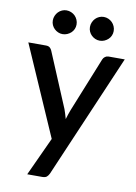

<svg xmlns="http://www.w3.org/2000/svg" viewBox="-96 -772 713 1003"><g transform="rotate(10 261.0 -270.5)"><path d="M518 -510 237 145Q231.5 156.5 223.8 163Q216 169.5 200 169.5H120.5L214.5 -34.5L6.5 -510H100Q113.5 -510 120.8 -503.8Q128 -497.5 131.5 -489L253 -199.5Q257.5 -187 261.2 -174.8Q265 -162.5 268.5 -149.5Q272.5 -162.5 276.5 -175Q280.5 -187.5 285.5 -200L402 -489Q405.5 -498 413.8 -504Q422 -510 432 -510ZM238.5 -645.5Q238.5 -632.5 233.5 -621.2Q228.5 -610 219.8 -601.8Q211 -593.5 199.2 -588.5Q187.5 -583.5 174.5 -583.5Q162 -583.5 150.8 -588.5Q139.5 -593.5 131 -601.8Q122.5 -610 117.5 -621.2Q112.5 -632.5 112.5 -645.5Q112.5 -658.5 117.5 -670.2Q122.5 -682 131 -690.8Q139.5 -699.5 150.8 -704.5Q162 -709.5 174.5 -709.5Q187.5 -709.5 199.2 -704.5Q211 -699.5 219.8 -690.8Q228.5 -682 233.5 -670.2Q238.5 -658.5 238.5 -645.5ZM435.5 -645.5Q435.5 -632.5 430.5 -621.2Q425.5 -610 416.8 -601.8Q408 -593.5 396.5 -588.5Q385 -583.5 372 -583.5Q359 -583.5 347.8 -588.5Q336.5 -593.5 328 -601.8Q319.5 -610 314.5 -621.2Q309.5 -632.5 309.5 -645.5Q309.5 -658.5 314.5 -670.2Q319.5 -682 328 -690.8Q336.5 -699.5 347.8 -704.5Q359 -709.5 372 -709.5Q385 -709.5 396.5 -704.5Q408 -699.5 416.8 -690.8Q425.5 -682 430.5 -670.2Q435.5 -658.5 435.5 -645.5Z"/></g></svg>

Font: Lato 2
Style: Regular
Weight: 600
Designer: Lukasz Dziedzic with Adam Twardoch and Botio Nikoltchev
Foundry: tyPoland Lukasz Dziedzic
Version: Version 2.015; 2015-08-06; http://www.latofonts.com/